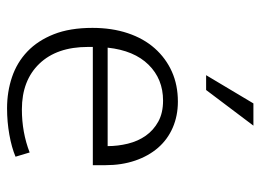

<svg xmlns="http://www.w3.org/2000/svg" viewBox="-117 -613 738 544"><g transform="rotate(90 252.0 -341.0)"><path d="M448 -235H113V-221Q113 -133 160.5 -83.5Q208 -34 290 -34Q355 -34 412 -56L424 -16Q398 -5 361.5 1.5Q325 8 287 8Q240 8 198.5 -6Q157 -20 126 -49.5Q95 -79 77 -124.5Q59 -170 59 -234Q59 -289 74 -334Q89 -379 117 -410.5Q145 -442 183 -459Q221 -476 268 -476Q308 -476 341.5 -461.5Q375 -447 398.5 -420Q422 -393 435 -355Q448 -317 448 -271ZM394 -277Q394 -306 387 -334.5Q380 -363 364.5 -385Q349 -407 324.5 -420.5Q300 -434 265 -434Q204 -434 163.5 -393Q123 -352 115 -277ZM336 -690 235 -556H193L273 -690Z"/></g></svg>

Font: Ek Mukta ExtraLight
Style: Regular
Weight: 275
Designer: Girish Dalvi and Yashodeep Gholap
Foundry: Ek Type
Version: Version 2.538;PS 1.002;hotconv 16.6.51;makeotf.lib2.5.65220;